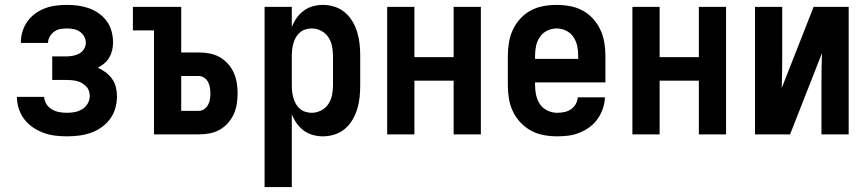

<svg xmlns="http://www.w3.org/2000/svg" viewBox="-20 -548 3540 783"><path d="M252 8Q228 8 204 5Q180 2 157 -6.5Q134 -15 113.5 -29Q93 -43 78.5 -62.5Q64 -82 56.5 -105.5Q49 -129 49 -153H160Q161 -137 169.5 -123.5Q178 -110 191.5 -102Q205 -94 221 -91Q237 -88 252 -88Q269 -88 285 -91Q301 -94 315 -102.5Q329 -111 337.5 -125.5Q346 -140 346 -156Q346 -167 342.5 -177.5Q339 -188 331 -196Q323 -204 313.5 -209.5Q304 -215 293.5 -217.5Q283 -220 272 -221Q261 -222 250 -222H193V-318H250Q264 -318 277.5 -320.5Q291 -323 303 -329.5Q315 -336 322.5 -348Q330 -360 330 -374Q330 -388 323 -400Q316 -412 304.5 -419.5Q293 -427 279.5 -429.5Q266 -432 253 -432Q239 -432 225.5 -429.5Q212 -427 201 -419Q190 -411 183 -399Q176 -387 176 -373H65V-374Q65 -397 71.5 -419Q78 -441 91.5 -460Q105 -479 123.5 -492.5Q142 -506 163 -514Q184 -522 207 -525Q230 -528 253 -528Q276 -528 298.5 -525Q321 -522 342.5 -514.5Q364 -507 383 -493.5Q402 -480 415.5 -461.5Q429 -443 435 -420.5Q441 -398 441 -375Q441 -359 437.5 -343.5Q434 -328 426 -314Q418 -300 405.5 -289.5Q393 -279 379 -272Q396 -264 411 -253Q426 -242 437 -226.5Q448 -211 452.5 -192.5Q457 -174 457 -155Q457 -130 450 -106Q443 -82 428.5 -62.5Q414 -43 393.5 -28.5Q373 -14 349.5 -6Q326 2 301.5 5Q277 8 252 8Z M608 0V-424H522V-520H719V-334H791Q813 -334 834.5 -330Q856 -326 875 -315.5Q894 -305 909 -288.5Q924 -272 933 -252Q942 -232 945.5 -210.5Q949 -189 949 -167Q949 -145 945.5 -123.5Q942 -102 933 -82Q924 -62 909 -45.5Q894 -29 875 -18.5Q856 -8 834.5 -4Q813 0 791 0ZM791 -96Q803 -96 813 -103Q823 -110 828.5 -120.5Q834 -131 836 -143Q838 -155 838 -167Q838 -179 836 -191Q834 -203 828.5 -213.5Q823 -224 813 -231Q803 -238 791 -238H719V-96Z M1059 215V-520H1170V-438Q1178 -458 1190 -475Q1202 -492 1219 -504.5Q1236 -517 1256 -522.5Q1276 -528 1297 -528Q1321 -528 1344.5 -520.5Q1368 -513 1386.5 -497.5Q1405 -482 1417.5 -460.5Q1430 -439 1437 -416Q1444 -393 1446.5 -368.5Q1449 -344 1449 -320V-200Q1449 -176 1446.5 -151.5Q1444 -127 1437 -104Q1430 -81 1417.5 -59.5Q1405 -38 1386.5 -22.5Q1368 -7 1344.5 0.5Q1321 8 1297 8Q1276 8 1256 2.5Q1236 -3 1219 -15.5Q1202 -28 1190 -45Q1178 -62 1170 -82V215ZM1251 -88Q1271 -88 1289.5 -97.5Q1308 -107 1319 -123.5Q1330 -140 1334 -160Q1338 -180 1338 -200V-320Q1338 -340 1334 -360Q1330 -380 1319 -396.5Q1308 -413 1289.5 -422.5Q1271 -432 1251 -432Q1238 -432 1225.5 -428Q1213 -424 1203 -415.5Q1193 -407 1186.5 -395.5Q1180 -384 1176.5 -371.5Q1173 -359 1171.5 -346Q1170 -333 1170 -320V-200Q1170 -187 1171.5 -174Q1173 -161 1176.5 -148.5Q1180 -136 1186.5 -124.5Q1193 -113 1203 -104.5Q1213 -96 1225.5 -92Q1238 -88 1251 -88Z M1559 0V-520H1670V-315H1830V-520H1941V0H1830V-219H1670V0Z M2252 8Q2225 8 2197.5 3Q2170 -2 2146 -15Q2122 -28 2103 -48Q2084 -68 2072 -93Q2060 -118 2055.5 -145.5Q2051 -173 2051 -200V-320Q2051 -347 2055.5 -374.5Q2060 -402 2071.5 -426.5Q2083 -451 2101.5 -471.5Q2120 -492 2144 -505Q2168 -518 2195.5 -523Q2223 -528 2250 -528Q2277 -528 2304.5 -523Q2332 -518 2356 -505Q2380 -492 2398.5 -471.5Q2417 -451 2428.5 -426.5Q2440 -402 2444.5 -374.5Q2449 -347 2449 -320V-212H2162V-200Q2162 -180 2166.5 -159.5Q2171 -139 2182.5 -122.5Q2194 -106 2213 -97Q2232 -88 2252 -88Q2267 -88 2281.5 -91Q2296 -94 2308 -102Q2320 -110 2327.5 -123Q2335 -136 2336 -151H2447Q2446 -127 2438.5 -105Q2431 -83 2417.5 -63.5Q2404 -44 2385 -30Q2366 -16 2344 -7Q2322 2 2299 5Q2276 8 2252 8ZM2162 -308H2338V-320Q2338 -340 2334 -360Q2330 -380 2318.5 -397Q2307 -414 2288.5 -423Q2270 -432 2250 -432Q2230 -432 2211.5 -423Q2193 -414 2181.5 -397Q2170 -380 2166 -360Q2162 -340 2162 -320Z M2559 0V-520H2670V-315H2830V-520H2941V0H2830V-219H2670V0Z M3059 0V-520H3170V-312Q3170 -281 3169.5 -250.5Q3169 -220 3168 -189L3298 -520H3441V0H3330V-208Q3330 -239 3330.5 -269.5Q3331 -300 3332 -331L3202 0Z"/></svg>

Font: Iosevka SS18
Style: Bold
Weight: 700
Monospace: yes
Designer: Belleve Invis
Foundry: Belleve Invis
Version: Version 25.1.1; ttfautohint (v1.8.4)